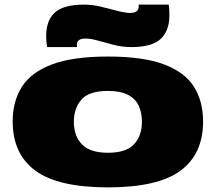

<svg xmlns="http://www.w3.org/2000/svg" viewBox="-20 -802 935 832"><path d="M35 -276Q35 -363 75 -426Q115 -489 205.5 -523Q296 -557 448 -557Q600 -557 690.5 -523Q781 -489 820.5 -426Q860 -363 860 -276Q860 -134 761.5 -62Q663 10 448 10Q233 10 134 -62Q35 -134 35 -276ZM300 -275Q300 -213 335 -176.5Q370 -140 448 -140Q526 -140 560.5 -176.5Q595 -213 595 -275Q595 -313 581.5 -343Q568 -373 535.5 -390.5Q503 -408 448 -408Q365 -408 332.5 -370Q300 -332 300 -275ZM184 -598Q182 -611 181 -623Q180 -635 180 -645Q180 -713 217.5 -747.5Q255 -782 345 -782Q380 -782 417.5 -773Q455 -764 488.5 -755Q522 -746 544 -746Q581 -746 581 -774Q581 -779 581 -782H711Q713 -770 713.5 -758Q714 -746 714 -735Q714 -669 676.5 -633.5Q639 -598 549 -598Q510 -598 473 -607.5Q436 -617 404.5 -626Q373 -635 350 -635Q313 -635 313 -607Q313 -601 314 -598Z"/></svg>

Font: Georama Extra Expanded ExtraBold
Style: Regular
Weight: 800
Width: 8
Designer: Jean-Baptiste Levee
Foundry: Production Type
Version: Version 1.000